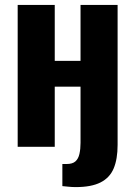

<svg xmlns="http://www.w3.org/2000/svg" viewBox="-20 -598 551 782"><path d="M289 164Q273 164 259.5 162.5Q246 161 234 160V70H251Q275 70 287 59.5Q299 49 303.5 29Q308 9 308 -16V-245H203V0H52V-578H203V-350H308V-578H459V-8Q459 50 443 88Q427 126 389.5 145Q352 164 289 164Z"/></svg>

Font: Oswald SemiBold
Style: Regular
Weight: 600
Designer: Vernon Adams
Foundry: Vernon Adams
Version: Version 4.103;gftools[0.9.33.dev8+g029e19f]